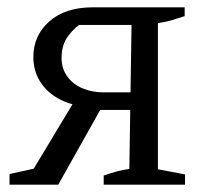

<svg xmlns="http://www.w3.org/2000/svg" viewBox="-20 -504 561 524"><path d="M263 0V-25Q283 -32 300 -36.5Q317 -41 333 -43L339 -436H181L213 -448Q185 -431 166.5 -406.5Q148 -382 148 -346Q148 -317 163.5 -295.5Q179 -274 205 -263Q231 -252 261 -252H377V-204H247L211 -213Q169 -218 137.5 -236Q106 -254 88.5 -283Q71 -312 71 -348Q71 -407 114.5 -445.5Q158 -484 233 -484H484V-460Q469 -455 451 -449.5Q433 -444 411 -441V-42L485 -28V0ZM6 0V-29L105 -51L56 -17L192 -243L258 -212L139 0Z"/></svg>

Font: Piazzolla 24pt
Style: Regular
Weight: 400
Designer: Juan Pablo del Peral
Foundry: Huerta Tipografica
Version: Version 2.005